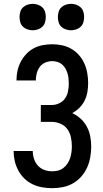

<svg xmlns="http://www.w3.org/2000/svg" viewBox="-20 -974 540 1002"><path d="M252 8Q226 8 200 3.5Q174 -1 150 -12.5Q126 -24 107 -42.5Q88 -61 75.5 -84.5Q63 -108 57 -133.5Q51 -159 51 -186H151Q151 -165 157.5 -145Q164 -125 178 -109.5Q192 -94 212 -87Q232 -80 252 -80Q268 -80 283.5 -84Q299 -88 311.5 -98Q324 -108 332.5 -121Q341 -134 346 -149Q351 -164 353 -180Q355 -196 355 -211Q355 -235 350 -258Q345 -281 331.5 -300Q318 -319 295.5 -328.5Q273 -338 250 -338H193V-426H250Q270 -426 289 -435Q308 -444 319.5 -460.5Q331 -477 335 -497.5Q339 -518 339 -538Q339 -552 337.5 -565.5Q336 -579 332 -592Q328 -605 321 -617Q314 -629 303.5 -638Q293 -647 279.5 -651Q266 -655 253 -655Q234 -655 216.5 -647.5Q199 -640 188 -625.5Q177 -611 172 -592.5Q167 -574 167 -555V-554H66V-556Q66 -581 71.5 -605.5Q77 -630 88.5 -652Q100 -674 117.5 -692.5Q135 -711 157 -722.5Q179 -734 203.5 -738.5Q228 -743 253 -743Q279 -743 304.5 -737.5Q330 -732 352.5 -719Q375 -706 392.5 -686Q410 -666 420.5 -642Q431 -618 435.5 -592Q440 -566 440 -540Q440 -517 436 -493.5Q432 -470 421.5 -449Q411 -428 394.5 -411.5Q378 -395 357 -384Q382 -372 401.5 -354Q421 -336 433.5 -312.5Q446 -289 451 -262.5Q456 -236 456 -209Q456 -181 451 -153Q446 -125 434.5 -99.5Q423 -74 404 -52.5Q385 -31 360.5 -17Q336 -3 308 2.5Q280 8 252 8ZM351 -816Q337 -816 323.5 -820.5Q310 -825 300 -834.5Q290 -844 286 -857.5Q282 -871 282 -885Q282 -899 286 -912.5Q290 -926 300 -935.5Q310 -945 323.5 -949.5Q337 -954 351 -954Q364 -954 377.5 -949.5Q391 -945 401 -935.5Q411 -926 415 -912.5Q419 -899 419 -885Q419 -871 415 -857.5Q411 -844 401 -834.5Q391 -825 377.5 -820.5Q364 -816 351 -816ZM151 -816Q137 -816 123.5 -820.5Q110 -825 100 -834.5Q90 -844 86 -857.5Q82 -871 82 -885Q82 -899 86 -912.5Q90 -926 100 -935.5Q110 -945 123.5 -949.5Q137 -954 151 -954Q164 -954 177.5 -949.5Q191 -945 201 -935.5Q211 -926 215 -912.5Q219 -899 219 -885Q219 -871 215 -857.5Q211 -844 201 -834.5Q191 -825 177.5 -820.5Q164 -816 151 -816Z"/></svg>

Font: Iosevka Custom Semibold
Style: Regular
Weight: 600
Designer: Belleve Invis
Foundry: Belleve Invis
Version: Version 27.0.2; ttfautohint (v1.8.4)